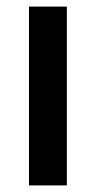

<svg xmlns="http://www.w3.org/2000/svg" viewBox="-20 -614 291 583"><path d="M183 -51H68V-594H183Z"/></svg>

Font: Noto Sans Tamil UI Condensed SemiBold
Style: Regular
Weight: 600
Width: 3
Designer: Jelle Bosma - Monotype Design Team
Foundry: Monotype Imaging Inc.
Version: Version 2.004; ttfautohint (v1.8.4.7-5d5b)